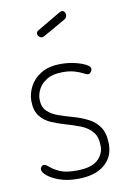

<svg xmlns="http://www.w3.org/2000/svg" viewBox="-81 -744 535 800"><g transform="rotate(-10 186.5 -344.0)"><path d="M184 6Q139 6 106.5 -5.5Q74 -17 56 -32Q38 -47 38 -59Q38 -64 40 -67.5Q42 -71 45.5 -73.5Q49 -76 52 -76Q61 -76 73.5 -64.5Q86 -53 111 -41Q136 -29 183 -29Q246 -29 273 -53.5Q300 -78 300 -112Q300 -151 282 -172.5Q264 -194 235 -205.5Q206 -217 174 -226Q142 -235 113 -247.5Q84 -260 66 -283.5Q48 -307 48 -348Q48 -378 63.5 -408Q79 -438 111.5 -458Q144 -478 196 -478Q226 -478 254 -471.5Q282 -465 300 -455.5Q318 -446 318 -436Q318 -433 315.5 -428Q313 -423 309.5 -419.5Q306 -416 301 -416Q295 -416 282 -423Q269 -430 248 -436.5Q227 -443 197 -443Q155 -443 130 -427.5Q105 -412 94 -390.5Q83 -369 83 -349Q83 -316 101 -298Q119 -280 148 -270Q177 -260 209 -251Q241 -242 270 -227.5Q299 -213 317 -186.5Q335 -160 335 -114Q335 -59 295 -26.5Q255 6 184 6ZM139 -601Q132 -601 126 -606.5Q120 -612 120 -619Q120 -628 128 -632L230 -692Q234 -694 237 -694Q245 -694 249 -688.5Q253 -683 253 -676Q253 -664 243 -658L148 -604Q146 -603 143.5 -602Q141 -601 139 -601Z"/></g></svg>

Font: Dosis ExtraLight
Style: Regular
Weight: 250
Designer: EdgarTolentino, PabloImpallari, IginoMarini
Foundry: EdgarTolentino, PabloImpallari, IginoMarini
Version: Version 3.001; ttfautohint (v1.8.2)